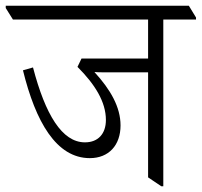

<svg xmlns="http://www.w3.org/2000/svg" viewBox="-51 -643 703 669"><path d="M262 -92C328 -92 369 -137 369 -206C369 -270 334 -331 278 -392C288 -391 301 -391 315 -391H465V-25L511 6H518V-575H632V-582L607 -623H-31V-615L-6 -575H465V-439H233L219 -410C280 -349 318 -288 318 -225C318 -177 291 -147 245 -147C165 -147 107 -244 64 -408L29 -398C73 -219 145 -92 262 -92Z"/></svg>

Font: Noto Serif Devanagari SemiCondensed Light
Style: Regular
Weight: 300
Width: 4
Designer: Universal Thirst, Indian Type Foundry and the Monotype Design Team
Foundry: Monotype Imaging Inc.
Version: Version 2.004